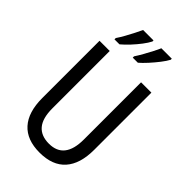

<svg xmlns="http://www.w3.org/2000/svg" viewBox="-280 -1039 1144 1144"><g transform="rotate(45 292.5 -466.5)"><path d="M511 -232Q511 -114 456 -52Q401 10 292 10Q185 10 129.5 -51.5Q74 -113 74 -232V-714H160V-231Q160 -147 194 -107Q228 -67 294 -67Q424 -67 424 -232V-714H511ZM454 -934Q443 -913 421 -884.5Q399 -856 373.5 -828Q348 -800 328 -783H285V-794Q299 -815 315 -843.5Q331 -872 345 -899Q359 -926 366 -943H454ZM300 -934Q289 -912 268 -884.5Q247 -857 222 -830Q197 -803 173 -783H131V-794Q146 -816 161.5 -844Q177 -872 190.5 -898.5Q204 -925 212 -943H300Z"/></g></svg>

Font: Noto Sans Devanagari Condensed
Style: Regular
Weight: 400
Width: 3
Designer: Jelle Bosma - Monotype Design Team
Foundry: Monotype Imaging Inc.
Version: Version 2.004; ttfautohint (v1.8.4.7-5d5b)